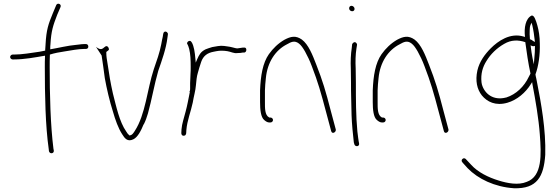

<svg xmlns="http://www.w3.org/2000/svg" viewBox="-20 -740 2964 1024"><path d="M34 -436C34 -429 41 -423 47 -423H55C110 -423 167 -434 220 -443V-437C219 -420 219 -402 219 -383C219 -235 222 -69 240 56L241 66C245 83 269 80 267 63L265 53C249 -74 245 -236 245 -383C245 -404 245 -426 246 -446V-449C271 -457 299 -462 326 -466C356 -471 400 -479 429 -479H438C446 -479 451 -484 451 -491C451 -500 446 -505 438 -505H429C423 -505 410 -504 389 -501H388C341 -497 290 -484 248 -477V-483C248 -490 248 -497 249 -503C253 -575 263 -604 285 -661L303 -703C309 -719 286 -727 280 -713L262 -670C238 -612 227 -581 223 -504V-503C222 -494 222 -485 221 -474V-470C211 -468 200 -466 190 -464C148 -458 97 -449 54 -449H47C40 -449 34 -442 34 -436Z M522 -444C528 -408 533 -365 539 -323C549 -267 565 -199 582 -146C595 -100 611 -56 631 -25C645 -2 660 18 691 3C715 -8 733 -45 746 -77H747C756 -95 763 -114 769 -135C789 -206 803 -290 824 -362C843 -417 866 -480 873 -539L875 -553C876 -559 876 -561 874 -564C869 -573 859 -574 854 -568C852 -566 851 -562 850 -557L848 -544C846 -535 843 -522 840 -504C832 -461 815 -413 800 -370C765 -264 756 -129 699 -42C693 -33 685 -18 671 -18H669L668 -20C664 -23 658 -30 653 -39C617 -90 600 -172 582 -242C570 -295 561 -348 554 -398C550 -422 547 -439 547 -457V-463C552 -468 561 -472 561 -476C561 -485 555 -494 548 -494C544 -494 542 -493 540 -490C540 -490 539 -490 539 -490C526 -479 518 -470 492 -490Z M947 -30C947 -22 952 -16 958 -16C968 -16 971 -20 973 -29L974 -47C978 -97 998 -145 1008 -193C1013 -225 1023 -257 1025 -286C1027 -308 1029 -332 1035 -351L1043 -379L1053 -410C1064 -442 1086 -458 1119 -464L1134 -467C1153 -471 1175 -470 1193 -467C1212 -464 1228 -454 1246 -457H1247C1256 -457 1270 -458 1276 -460H1284C1298 -463 1297 -490 1281 -486H1274C1265 -484 1256 -484 1247 -482H1246C1241 -482 1237 -483 1233 -484L1217 -488C1210 -490 1203 -491 1196 -492L1175 -495C1153 -498 1132 -492 1112 -489L1093 -483C1086 -480 1077 -478 1071 -474C1051 -463 1042 -448 1032 -425L1024 -406L1022 -427C1019 -462 1015 -491 1003 -514H1002C995 -532 972 -516 979 -504H980C983 -496 986 -492 989 -479C996 -451 997 -418 997 -384C997 -370 997 -357 996 -346C996 -327 994 -312 994 -297V-279C994 -273 995 -256 991 -252V-250L992 -249V-247C985 -213 979 -178 970 -145C962 -113 950 -80 948 -50ZM1008 -188Z M1367 -195C1367 -155 1371 -115 1389 -100C1399 -91 1408 -87 1415 -87H1423C1430 -87 1436 -93 1436 -100C1436 -107 1430 -113 1423 -113H1416L1415 -114C1392 -126 1393 -164 1393 -195V-258C1394 -279 1395 -301 1398 -324C1406 -408 1449 -473 1511 -504C1532 -516 1551 -526 1574 -508C1586 -499 1596 -484 1607 -465C1619 -443 1632 -417 1643 -387C1676 -301 1691 -249 1720 -139L1746 -42C1750 -22 1773 -34 1771 -49L1745 -146C1716 -258 1701 -308 1667 -395C1647 -447 1625 -503 1590 -529C1557 -552 1531 -546 1497 -528C1464 -509 1436 -482 1414 -451C1381 -404 1370 -336 1367 -258ZM1511 -504Z M1842 -695C1842 -687 1850 -680 1858 -680C1866 -680 1871 -685 1871 -693C1871 -701 1863 -709 1855 -709C1847 -709 1842 -704 1842 -695ZM1851 -373C1851 -350 1852 -326 1852 -299C1852 -272 1852 -246 1853 -216L1855 -126C1856 -86 1863 -12 1867 19L1870 30C1875 45 1899 42 1895 24L1893 14C1892 7 1889 -11 1886 -39C1878 -121 1878 -213 1878 -299C1878 -325 1877 -350 1877 -374C1875 -412 1876 -450 1881 -481L1884 -500C1885 -503 1883 -507 1881 -510C1872 -521 1861 -512 1858 -504L1856 -484C1851 -452 1849 -413 1851 -373ZM1877 -371Z M1968 -195C1968 -155 1972 -115 1990 -100C2000 -91 2009 -87 2016 -87H2024C2031 -87 2037 -93 2037 -100C2037 -107 2031 -113 2024 -113H2017L2016 -114C1993 -126 1994 -164 1994 -195V-258C1995 -279 1996 -301 1999 -324C2007 -408 2050 -473 2112 -504C2133 -516 2152 -526 2175 -508C2187 -499 2197 -484 2208 -465C2220 -443 2233 -417 2244 -387C2277 -301 2292 -249 2321 -139L2347 -42C2351 -22 2374 -34 2372 -49L2346 -146C2317 -258 2302 -308 2268 -395C2248 -447 2226 -503 2191 -529C2158 -552 2132 -546 2098 -528C2065 -509 2037 -482 2015 -451C1982 -404 1971 -336 1968 -258ZM2112 -504Z M2442 117C2442 121 2444 123 2446 125V126L2474 157C2529 214 2618 257 2721 264C2845 268 2880 201 2888 86C2892 -48 2866 -190 2843 -307L2840 -322C2839 -327 2837 -333 2836 -341V-344C2852 -387 2861 -449 2859 -508C2859 -544 2853 -580 2846 -604C2839 -629 2829 -661 2815 -657C2783 -641 2774 -592 2780 -543L2773 -545C2701 -567 2636 -521 2598 -483C2566 -451 2537 -412 2526 -364C2514 -309 2524 -264 2550 -231C2578 -197 2623 -174 2686 -192C2738 -207 2783 -246 2811 -291L2818 -302L2820 -289C2835 -211 2853 -107 2859 -23C2867 84 2873 200 2789 230C2744 249 2685 237 2640 223C2584 206 2528 178 2493 139L2464 108C2462 106 2458 104 2455 104C2449 104 2442 110 2442 117ZM2548 -301C2543 -347 2555 -384 2574 -414C2596 -451 2630 -484 2669 -506C2706 -528 2744 -528 2782 -515V-512C2788 -466 2798 -398 2809 -349V-347L2800 -330C2776 -279 2733 -237 2680 -220H2679C2611 -202 2564 -240 2550 -290C2549 -294 2549 -297 2548 -301ZM2805 -578C2805 -588 2806 -598 2809 -606L2815 -619L2819 -605C2825 -580 2829 -551 2833 -516L2824 -521C2817 -526 2813 -529 2806 -531V-535C2805 -550 2804 -565 2805 -578ZM2810 -499C2815 -494 2824 -492 2833 -495V-489C2833 -471 2832 -452 2830 -432L2827 -397L2820 -431C2816 -452 2813 -472 2811 -489Z"/></svg>

Font: Stray Cat
Style: Lt
Weight: 300
Version: Version 1.0